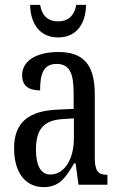

<svg xmlns="http://www.w3.org/2000/svg" viewBox="-20 -760 494 790"><path d="M219 -606C297 -606 333 -665 334 -740H294C285 -692 257 -672 219 -672C181 -672 153 -692 145 -740H104C105 -665 142 -606 219 -606ZM159 10C226 10 251 -31 285 -88H291L303 0H422V-41H419C383 -41 370 -57 370 -113V-372C370 -499 319 -546 220 -546C130 -546 71 -510 71 -450C71 -409 96 -388 145 -388C145 -453 157 -497 213 -497C272 -497 283 -448 283 -373V-312L218 -309C97 -304 38 -256 38 -150C38 -41 92 10 159 10ZM187 -42C146 -42 128 -82 128 -144C128 -223 155 -265 238 -270L284 -273V-191C284 -106 246 -42 187 -42Z"/></svg>

Font: Noto Serif Armenian ExtraCondensed
Style: Regular
Weight: 400
Width: 2
Designer: Monotype Design Team
Foundry: Monotype Imaging Inc.
Version: Version 2.008